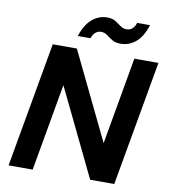

<svg xmlns="http://www.w3.org/2000/svg" viewBox="-96 -979 931 1059"><g transform="rotate(10 370.0 -449.0)"><path d="M24 0 148 -700H283L519 -212L605 -700H740L616 0H481L245 -488L159 0ZM276 -769Q298 -836 335.5 -867Q373 -898 419 -898Q448 -898 466 -886.5Q484 -875 499.5 -863.5Q515 -852 535 -852Q552 -852 565.5 -863Q579 -874 586 -897H658Q637 -830 599.5 -799Q562 -768 515 -768Q486 -768 467.5 -779.5Q449 -791 434 -802.5Q419 -814 399 -814Q382 -814 368.5 -803Q355 -792 347 -769Z"/></g></svg>

Font: DM Sans 18pt
Style: Bold Italic
Weight: 700
Italic angle: -10°
Designer: Colophon Foundry, Jonny Pinhorn
Foundry: Colophon Foundry
Version: Version 4.004;gftools[0.9.30]